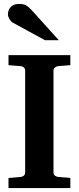

<svg xmlns="http://www.w3.org/2000/svg" viewBox="-20 -949 399 969"><path d="M22.9 0V-50.8L85 -56.2Q94.2 -57.1 100.6 -62.7Q106.9 -68.4 106.9 -78.1V-592.8Q106.9 -602.5 100.6 -608.4Q94.2 -614.3 85 -615.2L22.9 -620.1V-670.9H335V-620.1L272.9 -615.2Q264.6 -614.3 257.3 -608.4Q250 -602.5 250 -592.8V-78.1Q250 -68.4 257.3 -62.7Q264.6 -57.1 272.9 -56.2L335 -50.8V0ZM207 -746.1 44.9 -834.5Q39.6 -837.4 35.2 -842.5Q30.8 -847.7 27.3 -853.5Q23.9 -859.4 22 -865.5Q20 -871.6 20 -876.5Q20 -885.3 22.9 -894.8Q25.9 -904.3 32.5 -911.9Q39.1 -919.4 50 -924.3Q61 -929.2 77.1 -929.2Q87.4 -929.2 95.2 -927.7Q103 -926.3 110.1 -922.6Q117.2 -918.9 124.3 -912.8Q131.3 -906.7 140.1 -897.5L276.9 -746.1Z"/></svg>

Font: Charis SIL Afr
Style: Bold
Weight: 700
Foundry: SIL International
Version: Version 5.000